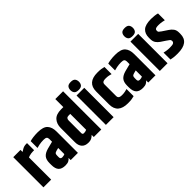

<svg xmlns="http://www.w3.org/2000/svg" viewBox="125 -1706 2654 2654"><g transform="rotate(-45 1452.0 -379.5)"><path d="M300 -593H317V-454H294Q274 -454 255.5 -451Q237 -448 222 -443.5Q207 -439 196 -434V0H45V-590H187V-550Q210 -565 227 -574.5Q244 -584 261 -588.5Q278 -593 300 -593Z M372 -576Q392 -583 432 -589Q472 -595 525 -595Q635 -595 677 -548.5Q719 -502 719 -416V0H578V-43Q568 -27 543.5 -12.5Q519 2 476 2Q406 2 373.5 -32.5Q341 -67 341 -143V-177Q341 -245 371 -280.5Q401 -316 466 -334L575 -362V-417Q574 -442 560.5 -453Q547 -464 509 -464Q464 -464 425 -456Q386 -448 372 -443ZM574 -120V-241L528 -229Q503 -222 496 -211Q489 -200 489 -171V-143Q489 -127 497 -118Q505 -109 524 -109Q537 -109 550.5 -112Q564 -115 574 -120Z M1024 -747H1176V0H1029V-42Q1021 -32 994.5 -14Q968 4 923 4Q859 4 826.5 -32.5Q794 -69 794 -132V-411Q794 -491 838.5 -540.5Q883 -590 980 -590H1024ZM1025 -145V-456H992Q945 -456 945 -406V-159Q945 -133 973 -133Q988 -133 1003 -137Q1018 -141 1025 -145Z M1266 -574H1417V0H1266ZM1258 -685Q1258 -720 1276 -742Q1294 -764 1342 -764Q1389 -764 1407 -742Q1425 -720 1425 -685Q1425 -651 1407 -629Q1389 -607 1342 -607Q1294 -607 1276 -629Q1258 -651 1258 -685Z M1497 -421Q1497 -508 1546.5 -551.5Q1596 -595 1693 -595Q1740 -595 1766.5 -591Q1793 -587 1818 -580V-441Q1803 -446 1777 -451.5Q1751 -457 1719 -457Q1696 -457 1680 -453Q1664 -449 1656 -438.5Q1648 -428 1648 -408V-182Q1648 -163 1656 -152Q1664 -141 1680 -137Q1696 -133 1719 -133Q1751 -133 1777 -139Q1803 -145 1818 -149V-10Q1793 -3 1766.5 1Q1740 5 1693 5Q1596 5 1546.5 -38.5Q1497 -82 1497 -169Z M1888 -576Q1908 -583 1948 -589Q1988 -595 2041 -595Q2151 -595 2193 -548.5Q2235 -502 2235 -416V0H2094V-43Q2084 -27 2059.5 -12.5Q2035 2 1992 2Q1922 2 1889.5 -32.5Q1857 -67 1857 -143V-177Q1857 -245 1887 -280.5Q1917 -316 1982 -334L2091 -362V-417Q2090 -442 2076.5 -453Q2063 -464 2025 -464Q1980 -464 1941 -456Q1902 -448 1888 -443ZM2090 -120V-241L2044 -229Q2019 -222 2012 -211Q2005 -200 2005 -171V-143Q2005 -127 2013 -118Q2021 -109 2040 -109Q2053 -109 2066.5 -112Q2080 -115 2090 -120Z M2320 -574H2471V0H2320ZM2312 -685Q2312 -720 2330 -742Q2348 -764 2396 -764Q2443 -764 2461 -742Q2479 -720 2479 -685Q2479 -651 2461 -629Q2443 -607 2396 -607Q2348 -607 2330 -629Q2312 -651 2312 -685Z M2538 -434Q2538 -511 2584.5 -553Q2631 -595 2743 -595Q2774 -595 2808.5 -591Q2843 -587 2865 -580V-447Q2854 -451 2820.5 -456.5Q2787 -462 2755 -462Q2726 -462 2710.5 -457.5Q2695 -453 2689.5 -444.5Q2684 -436 2684 -424V-416Q2684 -404 2691.5 -395.5Q2699 -387 2724 -370L2805 -316Q2840 -294 2862 -264Q2884 -234 2884 -186V-161Q2884 -79 2830.5 -37Q2777 5 2666 5Q2619 5 2590 1.5Q2561 -2 2536 -8V-143Q2551 -139 2581.5 -134Q2612 -129 2643 -129Q2701 -129 2717.5 -139.5Q2734 -150 2734 -167V-176Q2734 -192 2722.5 -202.5Q2711 -213 2677 -235L2609 -280Q2579 -300 2558.5 -329.5Q2538 -359 2538 -408Z"/></g></svg>

Font: Khand Variable Light
Style: Regular
Weight: 300
Designer: Satya Rajpurohit
Foundry: Indian Type Foundry
Version: Version 3.000